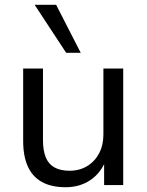

<svg xmlns="http://www.w3.org/2000/svg" viewBox="-20 -775 615 804"><path d="M255 9Q195 9 155.5 -13Q116 -35 96.5 -78Q77 -121 77 -185V-488H160V-187Q160 -145 171.5 -116.5Q183 -88 208 -74Q233 -60 271 -60Q313 -60 345 -79.5Q377 -99 395 -133Q413 -167 413 -212V-488H496V0H416V-111H426Q405 -53 360 -22Q315 9 255 9ZM257 -554 125 -755H215L318 -554Z"/></svg>

Font: Nunito Sans 12pt ExtraLight 11pt
Style: Regular
Weight: 400
Version: Version 3.101;gftools[0.9.27]